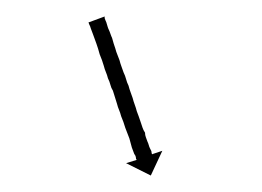

<svg xmlns="http://www.w3.org/2000/svg" viewBox="-20 -567 318 233"><path d="M107 -545Q108 -542 109 -540Q110 -537 110.5 -535Q111 -533 112 -531Q113 -529 114 -526Q115 -523 116 -521Q117 -517 118 -514Q119 -511 120 -508Q121 -504 122.5 -500.5Q124 -497 125 -494Q126 -490 127.5 -486Q129 -482 130 -479Q132 -475 133 -471Q134 -467 136 -463Q137 -459 138.5 -455Q140 -451 141 -448Q142 -444 143.5 -440Q145 -436 146 -432Q148 -427 151 -418Q152 -415 153 -412Q154 -409 156 -406Q156 -403 157 -400.5Q158 -398 159 -395Q160 -393 160.5 -391Q161 -389 162 -387Q163 -385 163.5 -384Q164 -383 164 -381Q165 -379 165 -380L177 -384L163 -354L133 -369L146 -373Q146 -373 145.5 -373.5Q145 -374 145 -375Q145 -376 144.5 -377.5Q144 -379 143 -380Q142 -383 140 -388Q139 -391 138.5 -393.5Q138 -396 137 -399Q136 -402 134.5 -405.5Q133 -409 132 -412Q130 -419 127 -426Q126 -430 124.5 -433.5Q123 -437 122 -441Q119 -450 117 -457Q115 -460 114 -464Q113 -468 111 -472Q110 -476 108.5 -479.5Q107 -483 106 -487Q104 -494 101 -501Q100 -505 99 -508Q98 -511 97 -514Q96 -517 95 -519.5Q94 -522 93 -525Q92 -528 90 -533Q90 -534 88 -538Q87 -541 88 -540L107 -547Q107 -546 107 -545.5Q107 -545 107 -545Z"/></svg>

Font: FRB American Cursive Just Arrows
Style: Italic
Weight: 400
Italic angle: -25°
Version: Version 2.0;Modular Font Editor K font №1